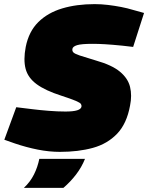

<svg xmlns="http://www.w3.org/2000/svg" viewBox="-20 -729 720 933"><path d="M271 9Q219 9 163.5 -2Q108 -13 52 -32L1 -50L59 -208L141 -198Q173 -194 216.5 -190.5Q260 -187 298 -187Q336 -187 355 -193Q374 -199 376 -211Q377 -218 373 -224Q369 -230 348 -239Q327 -248 278 -264Q200 -289 158 -320Q116 -351 104.5 -394.5Q93 -438 105 -501Q120 -576 166 -621.5Q212 -667 282 -688Q352 -709 440 -709Q472 -709 505 -705Q538 -701 569 -695Q600 -689 626 -681L680 -666L627 -501L575 -507Q525 -512 491.5 -514Q458 -516 430 -516Q375 -516 354.5 -509.5Q334 -503 332 -492Q330 -482 336 -475Q342 -468 367 -459.5Q392 -451 446 -435Q524 -413 563 -380.5Q602 -348 612 -306.5Q622 -265 612 -216Q596 -128 549 -79Q502 -30 431.5 -10.5Q361 9 271 9ZM96 184Q127 155 145 119Q163 83 171 43H393Q377 83 350 118.5Q323 154 288 184Z"/></svg>

Font: REM Black
Style: Italic
Weight: 900
Italic angle: -11°
Designer: Octavio Pardo
Foundry: Ashler Design
Version: Version 1.005;gftools[0.9.28]